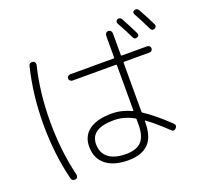

<svg xmlns="http://www.w3.org/2000/svg" viewBox="-149 -1013 1297 1234"><g transform="rotate(-20 500.0 -395.5)"><path d="M767.6 -823.2Q786.1 -830.1 796.9 -813.5Q827.1 -757.8 857.4 -696.3Q866.2 -677.7 846.7 -669.9Q829.1 -663.1 820.3 -680.7Q801.8 -720.7 759.8 -796.9Q755.9 -803.7 758.3 -812Q760.7 -820.3 767.6 -823.2ZM970.7 -683.6Q952.1 -676.8 943.4 -696.3Q908.2 -769.5 881.8 -815.4Q873 -834 890.6 -840.8Q909.2 -847.7 919.9 -830.1Q956.1 -765.6 982.4 -710Q986.3 -703.1 982.4 -694.8Q978.5 -686.5 970.7 -683.6ZM524.4 -221.7Q364.3 -221.7 364.3 -115.2Q364.3 -54.7 405.8 -22.5Q447.3 9.8 524.4 9.8Q597.7 9.8 630.9 -25.9Q664.1 -61.5 664.1 -141.6V-176.8Q664.1 -181.6 659.2 -184.6Q592.8 -221.7 524.4 -221.7ZM525.4 52.7Q426.8 52.7 372.1 8.8Q317.4 -35.2 317.4 -115.2Q317.4 -188.5 371.1 -227.5Q424.8 -266.6 525.4 -266.6Q591.8 -266.6 659.2 -235.4Q660.2 -234.4 662.1 -235.4Q664.1 -236.3 664.1 -238.3V-546.9Q664.1 -551.8 659.2 -551.8H362.3Q353.5 -551.8 346.7 -558.1Q339.8 -564.5 339.8 -573.2Q339.8 -582 346.2 -588.4Q352.5 -594.7 362.3 -594.7H659.2Q664.1 -594.7 664.1 -599.6V-748Q664.1 -757.8 670.4 -765.1Q676.8 -772.5 687 -772.5Q697.3 -772.5 703.6 -765.1Q710 -757.8 710 -748V-599.6Q710 -594.7 714.8 -594.7H888.7Q897.5 -594.7 903.8 -588.4Q910.2 -582 910.2 -573.2Q910.2 -564.5 904.3 -558.1Q898.4 -551.8 888.7 -551.8H714.8Q710 -551.8 710 -546.9V-210.9Q710 -207 714.8 -204.1Q784.2 -159.2 878.9 -69.3Q895.5 -52.7 879.9 -36.1Q864.3 -19.5 847.7 -36.1Q773.4 -107.4 713.9 -150.4Q710 -152.3 710 -148.4V-139.6Q710 -41 664.1 5.9Q618.2 52.7 525.4 52.7ZM163.1 51.8Q139.6 54.7 134.8 34.2Q89.8 -145.5 89.8 -349.6Q89.8 -553.7 134.8 -734.4Q139.6 -755.9 163.1 -752Q171.9 -751 176.8 -742.7Q181.6 -734.4 179.7 -724.6Q136.7 -551.8 136.7 -350.1Q136.7 -148.4 179.7 25.4Q181.6 34.2 176.8 42.5Q171.9 50.8 163.1 51.8Z"/></g></svg>

Font: Rounded-L Mgen+ 1mn light
Style: Regular
Weight: 200
Designer: [Source Han Sans]
Ryoko NISHIZUKA  (kana & ideographs); Paul D. Hunt (Latin, Greek & Cyrillic); Wenlong ZHANG  (bopomofo
Version: Version 1.059.20150602